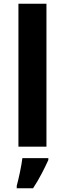

<svg xmlns="http://www.w3.org/2000/svg" viewBox="-20 -780 345 1021"><path d="M227 0H78V-760H227ZM237 71Q222 104 202 142.5Q182 181 156 221H69V208Q77 179 86 136Q95 93 99 61H237Z"/></svg>

Font: Noto Sans Telugu
Style: Bold
Weight: 700
Designer: Jelle Bosma - Monotype Design Team
Foundry: Monotype Imaging Inc.
Version: Version 2.005; ttfautohint (v1.8.4.7-5d5b)